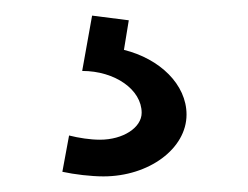

<svg xmlns="http://www.w3.org/2000/svg" viewBox="-20 -26 318 246"><path d="M68.5 147.6 59.9 194.1C75.4 197.5 96.7 200 112.5 200C170.8 200 219 164.5 219 120.8C219 82.2 184.8 49.3 138.8 37.9L145 0L98 -6L85.3 64.9C127.4 64.9 161.5 88.9 161.5 118.5C161.5 137.6 137.6 153 108.1 153C95.5 153 80.8 150.7 68.5 147.6Z"/></svg>

Font: Resamitz
Style: Bold
Weight: 700
Designer: gluk
Foundry: gluk
Version: Version 0.047